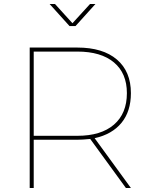

<svg xmlns="http://www.w3.org/2000/svg" viewBox="-20 -936 762 956"><path d="M451.2 -248 631.8 0H606.9L429.2 -244.1Q389.2 -240.2 365.2 -240.2H147.9V0H127.9V-699.2H365.2Q492.2 -699.2 562 -639.6Q631.8 -580.1 631.8 -472.2Q631.8 -381.8 585 -324.5Q538.1 -267.1 451.2 -248ZM611.8 -472.2Q611.8 -571.3 547.4 -625.2Q482.9 -679.2 365.2 -679.2H147.9V-259.8H365.2Q482.9 -259.8 547.4 -315.4Q611.8 -371.1 611.8 -472.2ZM253.9 -916 340.8 -820.3 428.2 -916H455.1L356 -806.2H326.2L227.1 -916Z"/></svg>

Font: Montserrat
Style: Thin
Weight: 250
Designer: Julieta Ulanovsky
Foundry: Julieta Ulanovsky
Version: Version 1.000;PS 002.000;hotconv 1.0.70;makeotf.lib2.5.58329